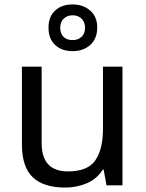

<svg xmlns="http://www.w3.org/2000/svg" viewBox="-20 -837 658 867"><path d="M533 -536V0H461L448 -71H444Q418 -29 372 -9.5Q326 10 274 10Q177 10 128 -36.5Q79 -83 79 -185V-536H168V-191Q168 -63 287 -63Q376 -63 410.5 -113Q445 -163 445 -257V-536ZM308 -606Q259 -606 229 -634Q199 -662 199 -712Q199 -762 229 -789.5Q259 -817 308 -817Q355 -817 387 -789.5Q419 -762 419 -713Q419 -662 387.5 -634Q356 -606 308 -606ZM308 -656Q333 -656 348.5 -671Q364 -686 364 -712Q364 -738 348 -753Q332 -768 308 -768Q284 -768 268 -753Q252 -738 252 -712Q252 -686 266.5 -671Q281 -656 308 -656Z"/></svg>

Font: Noto Sans NKo
Style: Regular
Weight: 400
Designer: Monotype Design Team
Foundry: Monotype Imaging Inc.
Version: Version 2.003; ttfautohint (v1.8.4.7-5d5b)